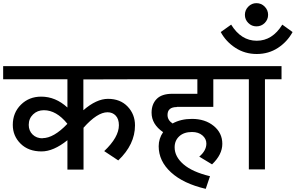

<svg xmlns="http://www.w3.org/2000/svg" viewBox="-40 -1073 1873 1216"><path d="M854 -571 488 -570V-375Q571 -447 644 -447Q722 -447 768.5 -398Q815 -349 815 -279Q815 -158 709 -57L620 -116Q713 -204 713 -280Q713 -319 693 -340.5Q673 -362 641 -362Q576 -362 489 -264V1H387V-185Q299 -114 223 -114Q140 -114 90.5 -163Q41 -212 41 -282Q41 -359 92.5 -410Q144 -461 221 -461Q312 -461 387 -392V-571H-20V-654H854ZM230 -197 229 -198Q300 -198 386 -288V-290Q317 -375 238 -375Q197 -375 169.5 -348.5Q142 -322 142 -282Q142 -245 166.5 -221Q191 -197 230 -197Z M1080 -396V-395Q1021 -395 1021 -345Q1021 -312 1053 -291Q1105 -320 1176 -320Q1259 -320 1313.5 -275.5Q1368 -231 1368 -162Q1368 -94 1303 -32L1222 -81Q1267 -119 1267 -164Q1267 -194 1242 -215.5Q1217 -237 1176 -237Q1125 -237 1095.5 -210Q1066 -183 1066 -140Q1066 -81 1122 -32.5Q1178 16 1290 43L1263 123Q1121 90 1043 18.5Q965 -53 965 -147Q965 -195 993 -236Q920 -286 920 -359Q920 -413 952 -446Q984 -479 1051 -479H1210V-571H834V-654H1432V-571H1311V-396Z M1743 -654V-571H1638V0H1536V-571H1412V-654Z M1584 -1053Q1615 -1053 1636.5 -1031Q1658 -1009 1658 -979Q1658 -949 1636.5 -927.5Q1615 -906 1584 -906Q1554 -906 1532.5 -927.5Q1511 -949 1511 -979Q1511 -1009 1532.5 -1031Q1554 -1053 1584 -1053ZM1358 -870 1424 -917Q1487 -815 1586 -815Q1685 -815 1748 -917L1813 -870Q1779 -808 1720 -769.5Q1661 -731 1586 -731Q1511 -731 1451 -770Q1391 -809 1358 -870Z"/></svg>

Font: Martel Sans DemiBold
Style: Regular
Weight: 600
Designer: Dan Reynolds and Mathieu Réguer
Foundry: Dan Reynolds and Mathieu Réguer
Version: Version 1.001;PS 001.001;hotconv 1.0.70;makeotf.lib2.5.58329